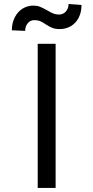

<svg xmlns="http://www.w3.org/2000/svg" viewBox="-20 -922 457 942"><path d="M252.9 0H165V-707H252.9ZM143.6 -894.5Q161.6 -894.5 175.3 -889.2Q189 -883.8 210 -872.1Q227.1 -861.8 240.5 -856.2Q253.9 -850.6 269.5 -850.6Q289.6 -850.6 303 -865.5Q316.4 -880.4 316.4 -902.3L379.9 -897.5Q379.9 -861.8 366 -835Q352.1 -808.1 327.6 -793.7Q303.2 -779.3 273.4 -779.3Q251.5 -779.3 236.3 -785.4Q221.2 -791.5 204.1 -802.7Q189.5 -813 177.2 -818.1Q165 -823.2 148.4 -823.2Q128.9 -823.2 116.2 -808.1Q103.5 -793 103.5 -770.5L38.1 -773.4Q38.1 -808.1 52 -835.9Q65.9 -863.8 90.1 -879.2Q114.3 -894.5 143.6 -894.5Z"/></svg>

Font: WEMIX Pretendard
Style: Regular
Weight: 400
Designer: Base glyphs from Inter by Rasmus Andersson; Hangeul glyphs from Noto Sans CJK(Source Han Sans) by Jang Soo-young and Kan
Foundry: Kil Hyung-jin
Version: Version 1.000